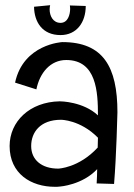

<svg xmlns="http://www.w3.org/2000/svg" viewBox="-20 -706 516 739"><path d="M432 -274C432 -449 377 -544 220 -544C220 -544 70 -537 38 -388L120 -362C133 -426 174 -475 235 -475C352 -475 357 -351 357 -262C300 -315 214 -316 210 -316C94 -314 17 -238 17 -144C17 -37 100 13 191 13C198 13 204 13 211 12C211 12 297 6 354 -55C354 -37 353 -19 352 0L419 2C428 -104 432 -274 432 -274ZM356 -138C283 -59 204 -57 204 -57C140 -57 100 -91 100 -144C100 -196 134 -245 215 -245C215 -245 289 -245 357 -176C357 -164 356 -151 356 -138ZM310 -683 249 -685C249 -681 250 -677 250 -673C250 -649 241 -618 213 -618C184 -618 171 -645 171 -670C171 -676 172 -681 173 -686L111 -680C112 -621 143 -571 213 -571C275 -571 310 -620 310 -683Z"/></svg>

Font: Englebert
Style: Regular
Weight: 400
Designer: Astigmatic (AOETI)
Foundry: Astigmatic (AOETI)
Version: Version 1.000